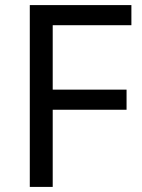

<svg xmlns="http://www.w3.org/2000/svg" viewBox="-20 -734 559 754"><path d="M187 0H97V-714H496V-635H187V-382H477V-303H187Z"/></svg>

Font: lkorean25
Style: Book
Weight: 400
Designer: Jelle Bosma - Monotype Design Team
Foundry: Monotype Imaging Inc.
Version: Version 2.003